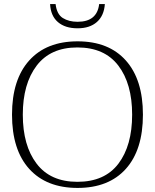

<svg xmlns="http://www.w3.org/2000/svg" viewBox="-20 -913 761 943"><path d="M226 -893H253Q259 -843 288.5 -824.5Q318 -806 361 -806Q457 -806 467 -893H495Q491 -836 456 -805Q421 -774 361 -774Q300 -774 264.5 -804.5Q229 -835 226 -893ZM39 -350Q39 -522 123.5 -616Q208 -710 361 -710Q514 -710 598 -616Q682 -522 682 -350Q682 -177 598 -83.5Q514 10 361 10Q208 10 123.5 -83.5Q39 -177 39 -350ZM629 -350Q629 -502 561 -591Q493 -680 360 -680Q228 -680 160 -590.5Q92 -501 92 -350Q92 -198 160 -109Q228 -20 360 -20Q494 -20 561.5 -109Q629 -198 629 -350Z"/></svg>

Font: Taviraj ExtraLight
Style: Regular
Weight: 275
Designer: Katatrad Team
Foundry: CadsonDemak
Version: Version 1.001